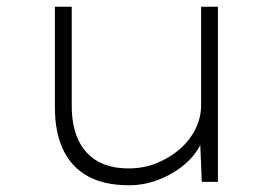

<svg xmlns="http://www.w3.org/2000/svg" viewBox="-20 -540 808 570"><path d="M363 10Q289 10 240.5 -17Q192 -44 167.5 -95.5Q143 -147 143 -220V-520H193V-226Q193 -166 212.5 -124.5Q232 -83 269.5 -61.5Q307 -40 362 -40Q407 -40 446 -56Q485 -72 514.5 -98Q544 -124 560.5 -157.5Q577 -191 577 -227V-520H627V0H579L574 -125L582 -126Q570 -92 538 -61Q506 -30 459.5 -10Q413 10 363 10Z"/></svg>

Font: Lexend Giga ExtraLight
Style: Regular
Weight: 250
Version: Version 1.007